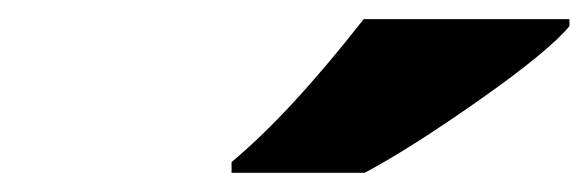

<svg xmlns="http://www.w3.org/2000/svg" viewBox="-20 -786 613 200"><path d="M221.2 -617.2Q281.2 -667 358.9 -766.1H573.2V-758.8Q551.3 -732.4 479.7 -682.1Q408.2 -631.8 359.9 -606H221.2Z"/></svg>

Font: Open Sans Extrabold
Style: Italic
Weight: 800
Italic angle: -12°
Foundry: Ascender Corporation
Version: Version 1.10